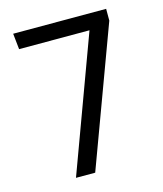

<svg xmlns="http://www.w3.org/2000/svg" viewBox="-98 -698 655 772"><g transform="rotate(-15 230.0 -312.5)"><path d="M203 0H123L329 -559H36L29 -625H416V-576Z"/></g></svg>

Font: Changa Light
Style: Regular
Weight: 300
Designer: Eduardo Rodriguez Tunni
Foundry: Eduardo Rodriguez Tunni
Version: Version 3.002; ttfautohint (v1.8.2)